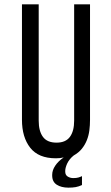

<svg xmlns="http://www.w3.org/2000/svg" viewBox="-20 -720 509 883"><path d="M394 -169Q394 -144 391 -120.5Q388 -97 379.5 -75.5Q371 -54 356.5 -36Q342 -18 319 -5Q299 11 289 32Q280 52 280 66V69Q280 85 291.5 92Q303 99 317 99Q331 99 340 96.5Q349 94 357 90V131Q342 138 328 140.5Q314 143 295 143Q262 143 241 129.5Q220 116 220 87V84Q220 63 234 42Q248 21 273 4Q258 8 237 8Q157 8 119 -40.5Q81 -89 81 -169V-700H158V-165Q158 -117 177.5 -90.5Q197 -64 240 -64Q282 -64 301.5 -90.5Q321 -117 321 -165V-700H394Z"/></svg>

Font: Bebas Neue Regular
Style: Regular
Weight: 400
Designer: Ryoichi Tsunekawa & LGV (GE)
Foundry: Free Software Foundation, Inc.
Version: Version 1.003 August 13, 2016